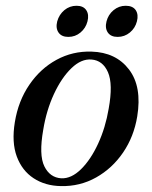

<svg xmlns="http://www.w3.org/2000/svg" viewBox="-20 -636 526 666"><path d="M297.5 -457Q382 -454.5 427.5 -395Q473 -335.5 456 -232Q444.5 -162 407 -107Q369.5 -52 313.5 -20.5Q257.5 11 191 9.5Q136.5 8.5 96.5 -17.8Q56.5 -44 38.2 -93.2Q20 -142.5 31.5 -212.5Q43.5 -286 81.8 -342Q120 -398 176 -428.5Q232 -459 297.5 -457ZM192.5 -17.5Q227.5 -16 261.2 -49.2Q295 -82.5 320.5 -138Q346 -193.5 357 -259Q372.5 -344.5 354.5 -385.5Q336.5 -426.5 297.5 -429.5Q262 -432.5 227.8 -399.5Q193.5 -366.5 167.2 -310Q141 -253.5 130 -186Q114.5 -98.5 133.8 -59.2Q153 -20 192.5 -17.5ZM217 -508Q193.5 -508 183 -523.2Q172.5 -538.5 178.5 -562Q185 -585.5 203.2 -600.8Q221.5 -616 245.5 -616Q269 -616 279.2 -600.8Q289.5 -585.5 283.5 -562Q277.5 -538.5 259.2 -523.2Q241 -508 217 -508ZM388 -508Q364.5 -508 354 -523.2Q343.5 -538.5 349.5 -562Q355.5 -585.5 374 -600.8Q392.5 -616 416 -616Q440.5 -616 450.8 -600.8Q461 -585.5 455 -562Q449 -538.5 430.5 -523.2Q412 -508 388 -508Z"/></svg>

Font: Fraunces 72pt
Style: Italic
Weight: 400
Italic angle: -16°
Version: Version 1.000;[b76b70a41]